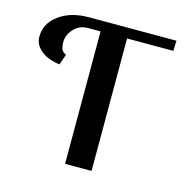

<svg xmlns="http://www.w3.org/2000/svg" viewBox="-103 -805 922 910"><g transform="rotate(15 358.0 -350.0)"><path d="M652.8 -700.2 650.9 -649.9H423.8V0H293.9V-649.9H232.9Q190.9 -649.9 163.6 -620.6Q136.2 -591.3 136.2 -556.2Q136.2 -548.8 136.7 -543Q137.2 -537.1 138.4 -532.2Q139.6 -527.3 140.4 -523.9Q141.1 -520.5 143.6 -517.3Q146 -514.2 147 -512.2Q147.9 -510.3 151.1 -508.1Q154.3 -505.9 155.3 -505.1Q156.2 -504.4 159.9 -502.4Q163.6 -500.5 164.1 -500L146 -448.2Q113.8 -452.6 86.9 -463.6Q60.1 -474.6 40 -497.3Q20 -520 20 -550.8Q20 -616.2 77.4 -658.2Q134.8 -700.2 223.1 -700.2Z"/></g></svg>

Font: Pfennig
Style: Bold
Weight: 700
Version: Version 20120410 ; ttfautohint (v0.8)